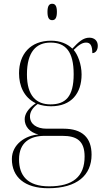

<svg xmlns="http://www.w3.org/2000/svg" viewBox="-20 -759 556 1019"><path d="M257 -652C272 -652 282 -662 282 -696C282 -729 272 -739 257 -739C242 -739 232 -729 232 -696C232 -662 242 -652 257 -652ZM236 240C390 240 466 170 466 62C466 -28 417 -76 317 -76H227C174 -76 139 -101 139 -141C139 -163 151 -186 180 -207C201 -199 225 -195 251 -195C359 -195 413 -264 413 -364C413 -418 392 -471 371 -494C399 -522 418 -533 437 -533C459 -533 470 -518 470 -477C487 -477 499 -493 499 -516C499 -542 482 -559 454 -559C422 -559 397 -537 364 -501C337 -527 299 -543 251 -543C141 -543 81 -471 81 -370C81 -305 106 -242 170 -211C130 -184 111 -154 111 -126C111 -89 136 -57 184 -45C117 -41 43 6 43 85C43 180 110 240 236 240ZM248 -205C173 -205 123 -250 123 -364C123 -485 173 -533 248 -533C328 -533 371 -486 371 -365C371 -245 327 -205 248 -205ZM241 230C125 230 81 172 81 87C81 -5 142 -38 217 -38H311C388 -38 429 -11 429 72C429 178 367 230 241 230Z"/></svg>

Font: Noto Serif Display ExtraLight
Style: Regular
Weight: 200
Designer: Monotype Design Team
Foundry: Monotype Imaging Inc.
Version: Version 2.009